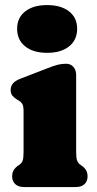

<svg xmlns="http://www.w3.org/2000/svg" viewBox="-20 -754 392 774"><path d="M287 -452V-142Q287 -116.5 290.8 -107Q294.5 -97.5 301 -92L308 -87Q320 -79 326.5 -68.5Q333 -58 333 -43Q333 -23 320.5 -11.5Q308 0 286 0H76Q54.5 0 41.8 -11.5Q29 -23 29 -43Q29 -58 35.5 -68.5Q42 -79 54 -87L61 -92Q68 -97.5 71.5 -107Q75 -116.5 75 -142V-305Q75 -327.5 69.5 -335.8Q64 -344 55 -349L48 -353Q37 -360 30 -368.5Q23 -377 23 -391Q23 -407 32.5 -418Q42 -429 63 -437L169 -478Q194.5 -488 211 -492.5Q227.5 -497 246 -497Q265 -497 276 -484.2Q287 -471.5 287 -452ZM170 -541Q114 -541 81.5 -567Q49 -593 49 -638Q49 -682.5 81.5 -708Q114 -733.5 170 -733.5Q226 -733.5 258.5 -708Q291 -682.5 291 -638Q291 -593 258.5 -567Q226 -541 170 -541Z"/></svg>

Font: Fraunces SuperSoft 9pt
Style: Regular
Weight: 900
Version: Version 1.000;[b76b70a41]